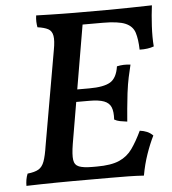

<svg xmlns="http://www.w3.org/2000/svg" viewBox="-50 -725 695 775"><g transform="rotate(-5 297.0 -338.0)"><path d="M26 3Q26 -9 28 -21.5Q30 -34 35 -46Q64 -49 79.5 -58Q95 -67 103 -89Q111 -111 117 -151L184 -534Q191 -571 187.5 -591Q184 -611 169 -619Q154 -627 126 -631Q124 -642 123.5 -653.5Q123 -665 125 -679Q153 -678 180.5 -677.5Q208 -677 233.5 -676.5Q259 -676 280 -676Q301 -676 317 -676L227 -149Q220 -106 223 -85Q226 -64 244 -57Q262 -50 298 -50L285 0Q250 0 216 0Q182 0 149 0.5Q116 1 85 1.5Q54 2 26 3ZM502 3Q472 1 439 0.5Q406 0 367.5 0Q329 0 285 0L298 -50H316Q374 -50 407 -64.5Q440 -79 460.5 -108Q481 -137 501 -179Q517 -177 530 -171.5Q543 -166 554 -155Q538 -123 524 -82.5Q510 -42 502 3ZM454 -220Q438 -222 425 -224.5Q412 -227 402 -233Q404 -265 396.5 -283Q389 -301 368 -309Q347 -317 308 -317H240L249 -367H313Q372 -367 398.5 -383Q425 -399 432 -446Q446 -449 459 -449.5Q472 -450 487 -448Q481 -423 475.5 -398Q470 -373 465 -334Q461 -300 458.5 -272.5Q456 -245 454 -220ZM529 -505Q528 -547 519.5 -574Q511 -601 482 -613.5Q453 -626 390 -626H285L315 -676Q366 -676 411 -676Q456 -676 501 -677Q546 -678 594 -679Q589 -641 586.5 -595.5Q584 -550 587 -513Q563 -504 529 -505Z"/></g></svg>

Font: Vollkorn Medium
Style: Italic
Weight: 500
Italic angle: -11°
Designer: Friedrich Althausen
Foundry: Friedrich Althausen
Version: Version 5.000